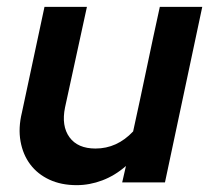

<svg xmlns="http://www.w3.org/2000/svg" viewBox="-20 -533 616 561"><path d="M234 -513Q218 -439 202 -366Q186 -293 170 -219Q159 -165 183 -132Q207 -99 259 -99Q322 -99 369 -149Q389 -240 408 -331Q427 -422 447 -513H571Q544 -384 516.5 -256.5Q489 -129 462 0H337Q340 -12 342.5 -24Q345 -36 348 -48Q316 -20 279 -6Q242 8 204 8Q159 8 124.5 -8Q90 -24 68.5 -52.5Q47 -81 40 -120Q33 -159 44 -204Q61 -282 77 -358.5Q93 -435 110 -513Z"/></svg>

Font: Rosa Sans SemiBold
Style: Italic
Weight: 600
Italic angle: -12°
Designer: Pentagram / MCKL
Foundry: Pentagram / MCKL
Version: Version 1.005;September 16, 2019;FontCreator 11.5.0.2425 64-